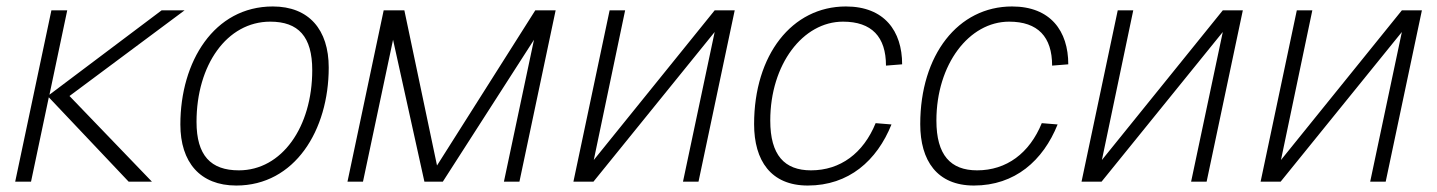

<svg xmlns="http://www.w3.org/2000/svg" viewBox="-20 -562 4447 594"><path d="M27 0H76L131 -261L378 0H450L195 -265L551 -530H480L133 -269L188 -530H139Z M711 12C892 12 997 -159 997 -353C997 -470 936 -542 824 -542C642 -542 538 -371 538 -177C538 -60 599 12 711 12ZM719 -35C632 -35 588 -81 588 -185C588 -361 682 -495 816 -495C903 -495 946 -449 946 -345C946 -169 852 -35 719 -35Z M1055 0H1103L1196 -439L1293 0H1350L1632 -439L1539 0H1587L1699 -530H1636L1332 -50L1231 -530H1167Z M1754 0H1816L2191 -463L2093 0H2141L2253 -530H2191L1817 -67L1914 -530H1866Z M2479 12C2606 12 2693 -65 2738 -177L2689 -181C2651 -88 2580 -35 2489 -35C2407 -35 2363 -82 2363 -189C2363 -363 2464 -495 2588 -495C2677 -495 2721 -448 2721 -359L2771 -363C2771 -466 2716 -542 2597 -542C2430 -542 2313 -392 2313 -178C2313 -65 2365 12 2479 12Z M2993 12C3120 12 3207 -65 3252 -177L3203 -181C3165 -88 3094 -35 3003 -35C2921 -35 2877 -82 2877 -189C2877 -363 2978 -495 3102 -495C3191 -495 3235 -448 3235 -359L3285 -363C3285 -466 3230 -542 3111 -542C2944 -542 2827 -392 2827 -178C2827 -65 2879 12 2993 12Z M3326 0H3388L3763 -463L3665 0H3713L3825 -530H3763L3389 -67L3486 -530H3438Z M3880 0H3942L4317 -463L4219 0H4267L4379 -530H4317L3943 -67L4040 -530H3992Z"/></svg>

Font: Geist ExtraLight
Style: Italic
Weight: 200
Italic angle: -12°
Designer: Basement.studio, Andrés Briganti, Mateo Zaragoza
Foundry: Basement.studio, Vercel, Andrés Briganti, Guido Ferreyra, Mateo Zaragoza
Version: Version 1.500